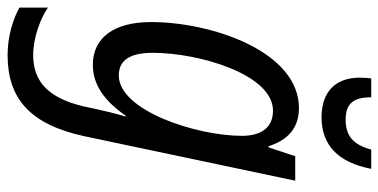

<svg xmlns="http://www.w3.org/2000/svg" viewBox="-280 -510 1021 518"><g transform="rotate(90 231.0 -250.5)"><path d="M288 -607C363 -607 410 -652 427 -741H375C362 -693 339 -672 294 -672C251 -672 234 -693 234 -741H183C182 -731 181 -721 181 -710C181 -646 218 -607 288 -607ZM120 240C237 240 307 180 339 33L459 -536H393L369 -464H366C350 -514 319 -546 263 -546C110 -546 31 -310 31 -147C31 -45 75 10 146 10C202 10 245 -23 284 -79H286C278 -52 270 -19 266 0L258 37C236 128 193 171 120 171C73 171 20 151 -8 131V208C22 225 69 240 120 240ZM175 -60C134 -60 114 -90 114 -152C114 -276 172 -476 270 -476C316 -476 338 -444 338 -392C338 -270 270 -60 175 -60Z"/></g></svg>

Font: Noto Sans Condensed
Style: Italic
Weight: 400
Width: 3
Italic angle: -12°
Designer: Monotype Design Team
Foundry: Monotype Imaging Inc.
Version: Version 2.013